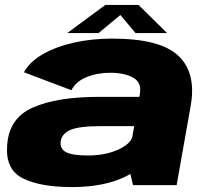

<svg xmlns="http://www.w3.org/2000/svg" viewBox="-20 -753 856 781"><path d="M521 0 510.5 -45.5Q502.5 -41 494 -36.5Q406 8 273 8Q144.5 8 73.2 -27.5Q2 -63 9 -160Q15.5 -272.5 114 -315.8Q212.5 -359 382 -359H547L549 -371.5Q557 -417 521.8 -437Q486.5 -457 428.5 -457Q375 -457 331.8 -439.2Q288.5 -421.5 270.5 -386L77.5 -459Q100.5 -501.5 153.8 -532.2Q207 -563 280.2 -579.5Q353.5 -596 435.5 -596Q631.5 -596 705.2 -526.5Q779 -457 756 -324.5L698.5 0ZM518 -196 526 -240H391.5Q303 -240 267.5 -225Q232 -210 227 -179Q222.5 -148 248.5 -134.2Q274.5 -120.5 336.5 -120.5Q408.5 -120.5 461 -144.5Q511 -168 518 -196ZM253.5 -618.5 408.5 -733H543.5L659.5 -618.5H531.5L469.5 -692L381 -618.5Z"/></svg>

Font: Anybody ExtraExpanded ExtraBold
Style: Italic
Weight: 800
Width: 8
Italic angle: -10°
Designer: Tyler Finck
Foundry: Etcetera Type Company
Version: Version 1.010; ttfautohint (v1.8.3) -l 8 -r 50 -G 200 -x 14 